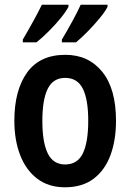

<svg xmlns="http://www.w3.org/2000/svg" viewBox="-20 -786 554 816"><path d="M473 -273Q473 -190 449.5 -126.5Q426 -63 378 -26.5Q330 10 256 10Q187 10 139 -26Q91 -62 66 -126Q41 -190 41 -273Q41 -402 95 -477.5Q149 -553 258 -553Q356 -553 414.5 -481Q473 -409 473 -273ZM160 -272Q160 -181 183 -134Q206 -87 257 -87Q309 -87 332 -134Q355 -181 355 -273Q355 -363 332 -409Q309 -455 257 -455Q206 -455 183 -409Q160 -363 160 -272ZM437 -757Q427 -737 403.5 -708.5Q380 -680 352.5 -652Q325 -624 303 -606H243V-618Q266 -656 289 -698.5Q312 -741 323 -766H437ZM271 -757Q260 -736 237.5 -708.5Q215 -681 187.5 -653.5Q160 -626 135 -606H77V-618Q100 -657 123 -699Q146 -741 158 -766H271Z"/></svg>

Font: Noto Sans Condensed SemiBold
Style: Regular
Weight: 600
Width: 3
Designer: Monotype Design Team
Foundry: Monotype Imaging Inc.
Version: Version 2.013; ttfautohint (v1.8.4.7-5d5b)